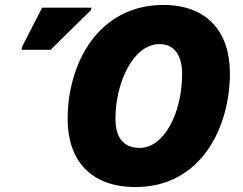

<svg xmlns="http://www.w3.org/2000/svg" viewBox="-20 -745 979 775"><path d="M527 10C790 10 908 -228 908 -450C908 -616 816 -725 640 -725C375 -725 253 -487 253 -265C253 -99 345 10 527 10ZM67 -544H184L347 -704L349 -714H150L70 -558ZM544 -148C479 -148 446 -189 446 -266C446 -410 517 -567 624 -567C683 -567 715 -522 715 -448C715 -284 640 -148 544 -148Z"/></svg>

Font: Noto Sans Black
Style: Italic
Weight: 900
Italic angle: -12°
Designer: Monotype Design Team
Foundry: Monotype Imaging Inc.
Version: Version 2.013